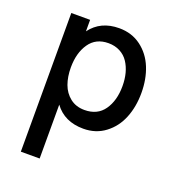

<svg xmlns="http://www.w3.org/2000/svg" viewBox="-130 -598 823 913"><g transform="rotate(20 281.0 -142.0)"><path d="M78.6 213.9V-487.8H173.8V-429.7Q224.6 -498 318.4 -498Q382.3 -498 429.2 -462.9Q476.1 -427.7 499 -371.1Q522 -314.5 522 -244.1Q522 -174.3 499 -117.4Q476.1 -60.5 429.4 -25.4Q382.8 9.8 319.8 9.8Q224.1 9.8 173.8 -58.6V213.9ZM294.4 -75.7Q359.9 -75.7 393.1 -123.3Q426.3 -170.9 426.3 -244.1Q426.3 -279.3 418.5 -309.1Q410.6 -338.9 395 -362.5Q379.4 -386.2 353.5 -399.9Q327.6 -413.6 294.4 -413.6Q231 -413.6 198 -365.5Q165 -317.4 165 -244.1Q165 -196.8 178.5 -159.7Q191.9 -122.6 221.7 -99.1Q251.5 -75.7 294.4 -75.7Z"/></g></svg>

Font: HK Grotesk Medium
Style: Regular
Weight: 500
Designer: Alfredo Marco Pradil and Stefan Peev
Foundry: Hanken Design Co.
Version: Version 1.045;PS 001.045;hotconv 1.0.88;makeotf.lib2.5.64775